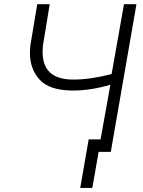

<svg xmlns="http://www.w3.org/2000/svg" viewBox="-20 -731 690 924"><path d="M576.7 -710.9 517.1 -374.5C448.2 -356.9 387.2 -348.1 334 -348.1C331.1 -348.1 328.6 -348.1 325.7 -348.1C231.9 -350.1 185.1 -394 185.1 -481C185.1 -491.2 185.5 -502.4 187 -514.2L219.2 -710.9H159.2L126.5 -514.6C125 -501 124 -488.3 124 -476.1C124 -425.3 139.2 -382.8 169.9 -348.6C200.2 -314.5 251 -296.9 322.8 -295.4C326.2 -295.4 330.1 -295.4 333.5 -295.4C389.6 -295.4 448.7 -304.7 511.2 -323.2L463.9 -60.1H406.7L366.2 173.3H424.3L454.6 0H513.2L636.7 -710.9Z"/></svg>

Font: Roboto Light
Style: Italic
Weight: 300
Italic angle: -12°
Designer: Google
Version: Version 2.137; 2017